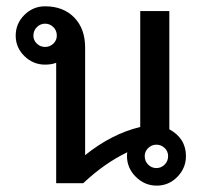

<svg xmlns="http://www.w3.org/2000/svg" viewBox="-20 -581 652 609"><path d="M517.1 -170.9Q569.8 -142.1 569.8 -85.9Q569.8 -47.9 542.5 -20Q515.1 7.8 477.1 7.8Q439 7.8 410.9 -20Q382.8 -47.9 382.8 -85.9Q382.8 -94.2 383.8 -98.1Q311.5 -63.5 244.1 0H158.2V-381.8Q143.1 -376 123 -376Q85 -376 57.4 -403.1Q29.8 -430.2 29.8 -467.8Q29.8 -506.3 57.4 -533.7Q85 -561 123 -561Q180.7 -561 215.3 -525.6Q250 -490.2 250 -430.2V-88.9Q334.5 -156.7 424.8 -178.2V-545.9H517.1ZM123 -432.1Q138.2 -432.1 149.2 -442.6Q160.2 -453.1 160.2 -467.8Q160.2 -484.4 149.2 -495.1Q138.2 -505.9 123 -505.9Q107.9 -505.9 96.9 -494.9Q85.9 -483.9 85.9 -467.8Q85.9 -453.1 96.9 -442.6Q107.9 -432.1 123 -432.1ZM476.1 -47.9Q491.2 -47.9 502.2 -58.8Q513.2 -69.8 513.2 -85.9Q513.2 -101.1 502.2 -111.6Q491.2 -122.1 476.1 -122.1Q460.9 -122.1 450 -111.3Q439 -100.6 439 -85.9Q439 -69.8 450 -58.8Q460.9 -47.9 476.1 -47.9Z"/></svg>

Font: IranNastaliq
Style: Regular
Weight: 400
Designer: Hossein Zahedi
Version: Version 1.5